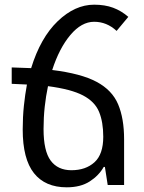

<svg xmlns="http://www.w3.org/2000/svg" viewBox="-20 -790 616 820"><path d="M510 -195V0H440L428 -77H423Q402 -40 363 -15Q324 10 265 10Q173 10 125 -50.5Q77 -111 77 -237Q77 -290 82 -338Q87 -386 95 -429Q65 -431 30 -432V-502Q74 -501 113 -499Q153 -629 226.5 -699.5Q300 -770 382 -770Q428 -770 463 -757Q498 -744 528 -718L478 -658Q436 -697 382 -697Q328 -697 280.5 -640.5Q233 -584 203 -491Q326 -476 392.5 -440.5Q459 -405 484.5 -344.5Q510 -284 510 -195ZM166 -239Q166 -145 196.5 -104Q227 -63 285 -63Q346 -63 383.5 -97Q421 -131 421 -206Q421 -269 403 -312.5Q385 -356 334.5 -382.5Q284 -409 185 -422Q176 -380 171 -334Q166 -288 166 -239Z"/></svg>

Font: Noto Sans Living
Style: Regular
Weight: 400
Designer: Monotype Design Team
Foundry: Monotype Imaging Inc.
Version: Version 2.013; ttfautohint (v1.8.4.7-5d5b)